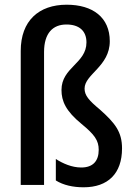

<svg xmlns="http://www.w3.org/2000/svg" viewBox="-20 -785 572 815"><path d="M446 -610C446 -711 374 -765 263 -765C145 -765 68 -697 68 -569V0H167V-564C167 -644 204 -681 262 -681C316 -681 347 -654 347 -605C347 -516 241 -499 241 -403C241 -356 259 -314 326 -259C381 -214 399 -189 399 -149C399 -102 375 -74 325 -74C285 -74 247 -91 217 -110V-19C249 1 290 10 335 10C438 10 498 -48 498 -155C498 -225 469 -262 404 -320C357 -359 339 -380 339 -409C339 -470 446 -503 446 -610Z"/></svg>

Font: Noto Sans Khmer UI Condensed Medium
Style: Regular
Weight: 500
Width: 3
Designer: Danh Hong and the Monotype Design Team
Foundry: Monotype Imaging Inc.
Version: Version 2.002